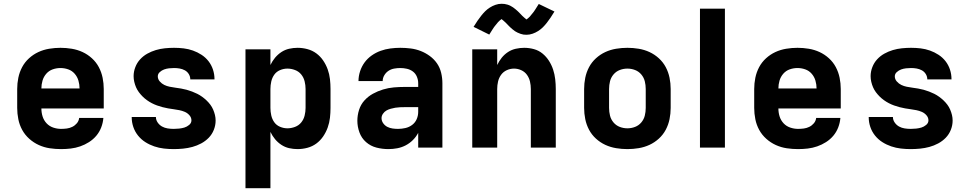

<svg xmlns="http://www.w3.org/2000/svg" viewBox="-20 -781 5140 1016"><path d="M303 8Q273 8 243 3.5Q213 -1 185.5 -13.5Q158 -26 135 -46.5Q112 -67 97.5 -93.5Q83 -120 77 -150Q71 -180 71 -210V-310Q71 -340 77 -369.5Q83 -399 97 -425.5Q111 -452 133.5 -472.5Q156 -493 183 -505.5Q210 -518 240 -523Q270 -528 300 -528Q330 -528 360 -523Q390 -518 417 -505.5Q444 -493 466.5 -472.5Q489 -452 503 -425.5Q517 -399 523 -369.5Q529 -340 529 -310V-207H199Q199 -185 205.5 -164.5Q212 -144 226.5 -128.5Q241 -113 261.5 -106Q282 -99 303 -99Q318 -99 333.5 -101Q349 -103 363 -110Q377 -117 387 -129Q397 -141 399 -157H527Q525 -131 515.5 -106.5Q506 -82 489.5 -62.5Q473 -43 451 -29Q429 -15 404.5 -6.5Q380 2 354.5 5Q329 8 303 8ZM199 -313H401Q401 -334 395 -354.5Q389 -375 375 -391Q361 -407 341 -414Q321 -421 300 -421Q279 -421 259 -414Q239 -407 225 -391Q211 -375 205 -354.5Q199 -334 199 -313Z M899 8Q873 8 847 5Q821 2 796 -6.5Q771 -15 749 -29Q727 -43 710.5 -63.5Q694 -84 685.5 -109Q677 -134 677 -160V-162H805Q805 -146 814.5 -132.5Q824 -119 837.5 -111.5Q851 -104 867 -101.5Q883 -99 899 -99Q913 -99 927.5 -100.5Q942 -102 955.5 -106Q969 -110 981 -120Q993 -130 993 -144Q993 -159 982.5 -171Q972 -183 958 -189Q944 -195 929 -198Q914 -201 899 -203Q884 -205 869.5 -207.5Q855 -210 840 -214Q825 -218 811 -223Q797 -228 783.5 -235Q770 -242 757.5 -251Q745 -260 734.5 -270.5Q724 -281 715 -293Q706 -305 700 -319Q694 -333 690.5 -348Q687 -363 687 -378Q687 -402 696 -425.5Q705 -449 721.5 -467Q738 -485 759.5 -497Q781 -509 804.5 -516Q828 -523 852.5 -525.5Q877 -528 901 -528Q927 -528 952 -525Q977 -522 1001 -513.5Q1025 -505 1046.5 -491Q1068 -477 1083.5 -457Q1099 -437 1107 -412.5Q1115 -388 1115 -363V-361H987Q987 -376 979 -389Q971 -402 958 -409Q945 -416 930.5 -418.5Q916 -421 901 -421Q888 -421 874.5 -419.5Q861 -418 848.5 -413.5Q836 -409 825.5 -399.5Q815 -390 815 -377Q815 -362 825.5 -350Q836 -338 849.5 -331.5Q863 -325 878 -322Q893 -319 908 -317Q923 -315 938 -312.5Q953 -310 967.5 -306Q982 -302 996.5 -296.5Q1011 -291 1024 -284.5Q1037 -278 1049.5 -269Q1062 -260 1073 -249.5Q1084 -239 1093 -227Q1102 -215 1108 -201Q1114 -187 1117.5 -172.5Q1121 -158 1121 -143Q1121 -118 1111.5 -94Q1102 -70 1084.5 -52Q1067 -34 1044.5 -22Q1022 -10 998 -3.5Q974 3 949 5.5Q924 8 899 8Z M1279 215V-520H1411V-437Q1421 -458 1435.5 -475.5Q1450 -493 1469 -505.5Q1488 -518 1510 -523Q1532 -528 1555 -528Q1581 -528 1607 -521Q1633 -514 1654 -498.5Q1675 -483 1690 -461Q1705 -439 1714 -414Q1723 -389 1726 -362.5Q1729 -336 1729 -310V-210Q1729 -184 1726 -157.5Q1723 -131 1714 -106Q1705 -81 1690 -59Q1675 -37 1654 -21.5Q1633 -6 1607 1Q1581 8 1555 8Q1532 8 1510 3Q1488 -2 1469 -14.5Q1450 -27 1435.5 -44.5Q1421 -62 1411 -83V215ZM1501 -102Q1521 -102 1541 -109.5Q1561 -117 1574 -133Q1587 -149 1592 -169.5Q1597 -190 1597 -210V-310Q1597 -330 1592 -350.5Q1587 -371 1574 -387Q1561 -403 1541 -410.5Q1521 -418 1501 -418Q1481 -418 1462 -410Q1443 -402 1431.5 -386Q1420 -370 1415.5 -350Q1411 -330 1411 -310V-210Q1411 -190 1415.5 -170Q1420 -150 1431.5 -134Q1443 -118 1462 -110Q1481 -102 1501 -102Z M2035 8Q2003 8 1972 0Q1941 -8 1917 -29Q1893 -50 1882 -80.5Q1871 -111 1871 -142Q1871 -171 1880 -199.5Q1889 -228 1908.5 -249.5Q1928 -271 1953.5 -285Q1979 -299 2007 -307.5Q2035 -316 2064 -318.5Q2093 -321 2122 -321H2193V-341Q2193 -358 2186 -375Q2179 -392 2165 -402.5Q2151 -413 2133.5 -417Q2116 -421 2098 -421Q2082 -421 2065.5 -418Q2049 -415 2035.5 -406Q2022 -397 2013.5 -382.5Q2005 -368 2005 -352H1877Q1877 -378 1885.5 -404Q1894 -430 1909.5 -451Q1925 -472 1947 -487.5Q1969 -503 1994 -512Q2019 -521 2045.5 -524.5Q2072 -528 2098 -528Q2126 -528 2153.5 -524.5Q2181 -521 2206.5 -511Q2232 -501 2254.5 -484.5Q2277 -468 2292.5 -445.5Q2308 -423 2314.5 -395.5Q2321 -368 2321 -341V0H2193V-78Q2182 -57 2165 -40Q2148 -23 2127 -12Q2106 -1 2082.5 3.5Q2059 8 2035 8ZM2086 -99Q2106 -99 2125.5 -103.5Q2145 -108 2161 -120Q2177 -132 2185 -150.5Q2193 -169 2193 -189V-214H2122Q2110 -214 2097 -213.5Q2084 -213 2072 -211Q2060 -209 2047.5 -205.5Q2035 -202 2024.5 -196Q2014 -190 2006.5 -179Q1999 -168 1999 -156Q1999 -141 2008 -128.5Q2017 -116 2030 -109.5Q2043 -103 2057.5 -101Q2072 -99 2086 -99Z M2479 0V-520H2611V-437Q2621 -458 2635 -475.5Q2649 -493 2668 -505.5Q2687 -518 2709.5 -523Q2732 -528 2754 -528Q2780 -528 2805.5 -521Q2831 -514 2851 -497.5Q2871 -481 2885 -459Q2899 -437 2907 -412.5Q2915 -388 2918 -362Q2921 -336 2921 -310V0H2789V-310Q2789 -330 2784.5 -349.5Q2780 -369 2768.5 -385Q2757 -401 2738.5 -409.5Q2720 -418 2700 -418Q2680 -418 2661.5 -409.5Q2643 -401 2631.5 -385Q2620 -369 2615.5 -349.5Q2611 -330 2611 -310V0ZM2766 -597Q2757 -597 2750 -598Q2743 -599 2734.5 -602Q2726 -605 2718.5 -608.5Q2711 -612 2705 -616Q2699 -620 2692 -626Q2685 -632 2679.5 -637Q2674 -642 2668.5 -648Q2663 -654 2656.5 -660.5Q2650 -667 2645 -671Q2640 -675 2634 -680Q2631 -678 2625 -673Q2619 -668 2616 -664.5Q2613 -661 2610 -657Q2607 -653 2603 -648.5Q2599 -644 2595 -638.5Q2591 -633 2587 -626.5Q2583 -620 2578.5 -613Q2574 -606 2569 -598L2486 -639Q2497 -657 2507 -671.5Q2517 -686 2527 -698.5Q2537 -711 2547.5 -721.5Q2558 -732 2572 -741Q2586 -750 2602 -755.5Q2618 -761 2634 -761Q2643 -761 2650 -760Q2657 -759 2665.5 -756.5Q2674 -754 2681.5 -750Q2689 -746 2695 -742Q2701 -738 2708 -732Q2715 -726 2720.5 -721Q2726 -716 2731.5 -710Q2737 -704 2743.5 -697.5Q2750 -691 2755 -687Q2760 -683 2766 -678Q2769 -680 2775 -685Q2781 -690 2784 -693.5Q2787 -697 2790 -701Q2793 -705 2797 -709.5Q2801 -714 2805 -719.5Q2809 -725 2813 -731.5Q2817 -738 2821.5 -745Q2826 -752 2831 -760L2914 -720Q2903 -702 2893 -687Q2883 -672 2873 -659.5Q2863 -647 2852.5 -636.5Q2842 -626 2828 -617Q2814 -608 2798 -602.5Q2782 -597 2766 -597Z M3300 8Q3270 8 3240 3Q3210 -2 3183 -14.5Q3156 -27 3133.5 -47.5Q3111 -68 3097 -94.5Q3083 -121 3077 -150.5Q3071 -180 3071 -210V-310Q3071 -340 3077 -369.5Q3083 -399 3097 -425.5Q3111 -452 3133.5 -472.5Q3156 -493 3183 -505.5Q3210 -518 3240 -523Q3270 -528 3300 -528Q3330 -528 3360 -523Q3390 -518 3417 -505.5Q3444 -493 3466.5 -472.5Q3489 -452 3503 -425.5Q3517 -399 3523 -369.5Q3529 -340 3529 -310V-210Q3529 -180 3523 -150.5Q3517 -121 3503 -94.5Q3489 -68 3466.5 -47.5Q3444 -27 3417 -14.5Q3390 -2 3360 3Q3330 8 3300 8ZM3300 -102Q3321 -102 3340.5 -109.5Q3360 -117 3373.5 -133Q3387 -149 3392 -169Q3397 -189 3397 -210V-310Q3397 -331 3392 -351Q3387 -371 3373.5 -387Q3360 -403 3340.5 -410.5Q3321 -418 3300 -418Q3279 -418 3259.5 -410.5Q3240 -403 3226.5 -387Q3213 -371 3208 -351Q3203 -331 3203 -310V-210Q3203 -189 3208 -169Q3213 -149 3226.5 -133Q3240 -117 3259.5 -109.5Q3279 -102 3300 -102Z M3684 0V-735H3816V0Z M4203 8Q4173 8 4143 3.5Q4113 -1 4085.5 -13.5Q4058 -26 4035 -46.5Q4012 -67 3997.5 -93.5Q3983 -120 3977 -150Q3971 -180 3971 -210V-310Q3971 -340 3977 -369.5Q3983 -399 3997 -425.5Q4011 -452 4033.5 -472.5Q4056 -493 4083 -505.5Q4110 -518 4140 -523Q4170 -528 4200 -528Q4230 -528 4260 -523Q4290 -518 4317 -505.5Q4344 -493 4366.5 -472.5Q4389 -452 4403 -425.5Q4417 -399 4423 -369.5Q4429 -340 4429 -310V-207H4099Q4099 -185 4105.5 -164.5Q4112 -144 4126.5 -128.5Q4141 -113 4161.5 -106Q4182 -99 4203 -99Q4218 -99 4233.5 -101Q4249 -103 4263 -110Q4277 -117 4287 -129Q4297 -141 4299 -157H4427Q4425 -131 4415.5 -106.5Q4406 -82 4389.5 -62.5Q4373 -43 4351 -29Q4329 -15 4304.5 -6.5Q4280 2 4254.5 5Q4229 8 4203 8ZM4099 -313H4301Q4301 -334 4295 -354.5Q4289 -375 4275 -391Q4261 -407 4241 -414Q4221 -421 4200 -421Q4179 -421 4159 -414Q4139 -407 4125 -391Q4111 -375 4105 -354.5Q4099 -334 4099 -313Z M4799 8Q4773 8 4747 5Q4721 2 4696 -6.5Q4671 -15 4649 -29Q4627 -43 4610.5 -63.5Q4594 -84 4585.5 -109Q4577 -134 4577 -160V-162H4705Q4705 -146 4714.5 -132.5Q4724 -119 4737.5 -111.5Q4751 -104 4767 -101.5Q4783 -99 4799 -99Q4813 -99 4827.5 -100.5Q4842 -102 4855.5 -106Q4869 -110 4881 -120Q4893 -130 4893 -144Q4893 -159 4882.5 -171Q4872 -183 4858 -189Q4844 -195 4829 -198Q4814 -201 4799 -203Q4784 -205 4769.5 -207.5Q4755 -210 4740 -214Q4725 -218 4711 -223Q4697 -228 4683.5 -235Q4670 -242 4657.5 -251Q4645 -260 4634.5 -270.5Q4624 -281 4615 -293Q4606 -305 4600 -319Q4594 -333 4590.5 -348Q4587 -363 4587 -378Q4587 -402 4596 -425.5Q4605 -449 4621.5 -467Q4638 -485 4659.5 -497Q4681 -509 4704.5 -516Q4728 -523 4752.5 -525.5Q4777 -528 4801 -528Q4827 -528 4852 -525Q4877 -522 4901 -513.5Q4925 -505 4946.5 -491Q4968 -477 4983.5 -457Q4999 -437 5007 -412.5Q5015 -388 5015 -363V-361H4887Q4887 -376 4879 -389Q4871 -402 4858 -409Q4845 -416 4830.5 -418.5Q4816 -421 4801 -421Q4788 -421 4774.5 -419.5Q4761 -418 4748.5 -413.5Q4736 -409 4725.5 -399.5Q4715 -390 4715 -377Q4715 -362 4725.5 -350Q4736 -338 4749.5 -331.5Q4763 -325 4778 -322Q4793 -319 4808 -317Q4823 -315 4838 -312.5Q4853 -310 4867.5 -306Q4882 -302 4896.5 -296.5Q4911 -291 4924 -284.5Q4937 -278 4949.5 -269Q4962 -260 4973 -249.5Q4984 -239 4993 -227Q5002 -215 5008 -201Q5014 -187 5017.5 -172.5Q5021 -158 5021 -143Q5021 -118 5011.5 -94Q5002 -70 4984.5 -52Q4967 -34 4944.5 -22Q4922 -10 4898 -3.5Q4874 3 4849 5.5Q4824 8 4799 8Z"/></svg>

Font: Iosevka Aile Extrabold
Style: Regular
Weight: 800
Designer: Belleve Invis
Foundry: Belleve Invis
Version: Version 27.3.5; ttfautohint (v1.8.4)